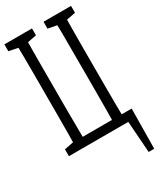

<svg xmlns="http://www.w3.org/2000/svg" viewBox="-264 -839 1001 1196"><g transform="rotate(-30 236.0 -241.0)"><path d="M51.8 48.3Q53.2 -14.2 53.7 -75.9Q54.2 -137.7 54.2 -200.2Q54.2 -262.7 54.2 -324.2V-382.3Q54.2 -445.8 54.2 -508.3Q54.2 -570.8 53.7 -633.3Q53.2 -695.8 51.8 -755.9H122.6Q121.6 -694.8 121.1 -632.3Q120.6 -569.8 120.6 -507.3Q120.6 -444.8 120.6 -382.3V-324.2Q120.6 -261.7 120.6 -198.2Q120.6 -134.8 121.6 -74Q122.6 -13.2 122.6 48.3ZM331.5 48.3Q333 -14.2 333.5 -75.9Q334 -137.7 334 -200.2Q334 -262.7 334 -324.2V-382.3Q334 -445.8 334 -508.3Q334 -570.8 333.7 -633.3Q333.5 -695.8 331.5 -755.9H403.3Q402.3 -694.8 401.6 -632.3Q400.9 -569.8 400.9 -507.3Q400.9 -444.8 400.9 -382.3V-324.2Q400.9 -261.7 400.9 -198.2Q400.9 -134.8 401.6 -74Q402.3 -13.2 403.3 48.3ZM86.4 48.3V-13.2H474.1L470.7 273.9H430.7L410.2 -11.7L449.2 48.3ZM-12.7 -706.5V-755.9H186V-706.5L94.2 -688.5H79.1ZM269 -706.5V-755.9H466.8V-706.5L375 -688.5H360.8ZM-12.7 48.3V-1L79.1 -19H86.4V48.3Z"/></g></svg>

Font: Scarab Serif
Style: Condensed
Weight: 400
Designer: John Roberts
Foundry: Scarab
Version: 1.0